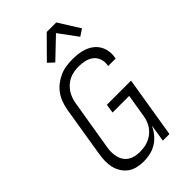

<svg xmlns="http://www.w3.org/2000/svg" viewBox="-287 -1069 1174 1174"><g transform="rotate(-45 300.0 -482.0)"><path d="M224 8Q195 8 168 1.5Q141 -5 119.5 -20.5Q98 -36 83.5 -59.5Q69 -83 63 -109.5Q57 -136 58 -165Q59 -194 64 -223L117 -548Q122 -575 131.5 -601.5Q141 -628 158 -652Q175 -676 198.5 -694Q222 -712 248 -723.5Q274 -735 302 -739Q330 -743 357 -743Q383 -743 409 -739.5Q435 -736 458.5 -727Q482 -718 501.5 -702.5Q521 -687 533 -665.5Q545 -644 549 -618.5Q553 -593 548 -566L547 -559H482L483 -564Q488 -591 479.5 -616.5Q471 -642 451 -657.5Q431 -673 405 -679Q379 -685 352 -685Q332 -685 312 -681.5Q292 -678 273 -669.5Q254 -661 237.5 -646.5Q221 -632 209.5 -614.5Q198 -597 191 -577.5Q184 -558 181 -539L127 -213Q123 -192 123.5 -171.5Q124 -151 128.5 -131.5Q133 -112 144 -96Q155 -80 171 -69.5Q187 -59 207.5 -54.5Q228 -50 248 -50Q268 -50 287 -53Q306 -56 324.5 -63.5Q343 -71 360 -84Q377 -97 389 -113.5Q401 -130 408.5 -149Q416 -168 419 -187L444 -339H300L309 -397H518L453 0H396L414 -113Q402 -86 382.5 -62Q363 -38 337 -21.5Q311 -5 281.5 1.5Q252 8 224 8ZM269 -803 231 -838 364 -972H446L532 -835L488 -806L399 -927Z"/></g></svg>

Font: Iosevka Light Extended
Style: Italic
Weight: 300
Width: 7
Italic angle: -9°
Monospace: yes
Designer: Belleve Invis
Foundry: Belleve Invis
Version: Version 32.5.0; ttfautohint (v1.8.4)